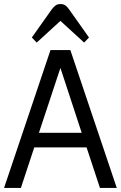

<svg xmlns="http://www.w3.org/2000/svg" viewBox="-20 -927 596 947"><path d="M0 0 229 -680H327L556 0H473L407 -200H149L83 0ZM172 -272H383L278 -592ZM161 -717 137 -742 234 -879Q245 -894 254.5 -900.5Q264 -907 278 -907Q292 -907 301.5 -901Q311 -895 322 -879L419 -742L395 -717L278 -824Z"/></svg>

Font: Imprima
Style: Regular
Weight: 400
Designer: Eduardo Tunni
Foundry: Eduardo Tunni
Version: Version 1.002; ttfautohint (v1.8.4.7-5d5b);gftools[0.9.23]